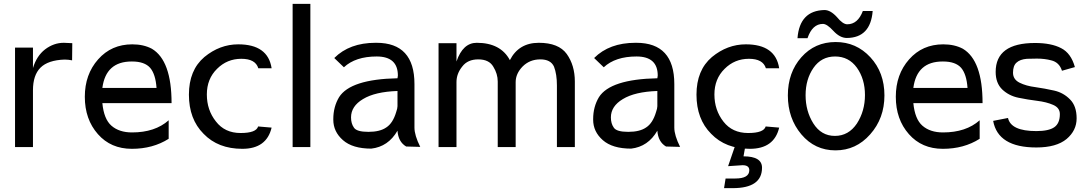

<svg xmlns="http://www.w3.org/2000/svg" viewBox="-20 -760 5637 996"><path d="M311 -538Q259 -538 214 -504Q170 -470 151 -407V-513H58V3H151V-292Q151 -370 190 -409Q229 -448 315 -451Q334 -451 354 -447L355 -536Q321 -538 311 -538Z M870 -225Q870 -446 768 -507Q725 -530 666 -530Q558 -530 489 -452Q420 -374 420 -258Q420 -141 488 -64Q555 12 664 12Q773 12 855 -40V-136Q784 -73 665 -73Q598 -73 558 -108Q519 -142 511 -225ZM665 -441Q730 -441 759 -408Q787 -375 792 -304H511Q529 -441 663 -441Z M1319 -104Q1309 -70 1228 -70Q1146 -70 1100 -130Q1053 -189 1053 -270Q1053 -351 1106 -403Q1158 -455 1232 -455Q1305 -455 1320 -406H1389Q1370 -530 1216 -530Q1120 -530 1040 -464Q960 -396 960 -269Q960 -142 1036 -66Q1111 12 1237 12Q1363 12 1389 -98Z M1590 3V-740H1498V3Z M2044 -368 2042 -354Q1798 -349 1739 -256Q1709 -206 1709 -142V-139Q1709 -77 1759 -33Q1809 11 1906 11Q1994 1 2042 -82Q2046 -24 2087 0L2160 2Q2130 -58 2130 -98V-324Q2130 -538 1933 -538H1928Q1793 -538 1714 -459L1764 -411Q1824 -467 1934 -467Q2044 -467 2044 -368ZM1816 -98Q1801 -119 1801 -151Q1801 -209 1863 -246Q1925 -284 2042 -288V-209Q2042 -198 2035 -178Q2018 -121 1984 -99Q1951 -76 1891 -76Q1830 -76 1816 -98Z M2625 -448Q2577 -538 2453 -538Q2381 -538 2348 -441V-536H2255V3H2348V-334Q2348 -378 2378 -415Q2406 -452 2461 -452Q2517 -452 2539 -414Q2562 -377 2562 -337V3H2655V-334Q2655 -378 2691 -415Q2728 -452 2783 -452Q2837 -452 2854 -414Q2869 -375 2869 -317V3H2962V-337Q2962 -421 2920 -480Q2878 -538 2775 -538Q2671 -538 2625 -448Z M3392 -368 3390 -354Q3146 -349 3087 -256Q3057 -206 3057 -142V-139Q3057 -77 3107 -33Q3157 11 3254 11Q3342 1 3390 -82Q3394 -24 3435 0L3508 2Q3478 -58 3478 -98V-324Q3478 -538 3281 -538H3276Q3141 -538 3062 -459L3112 -411Q3172 -467 3282 -467Q3392 -467 3392 -368ZM3164 -98Q3149 -119 3149 -151Q3149 -209 3211 -246Q3273 -284 3390 -288V-209Q3390 -198 3383 -178Q3366 -121 3332 -99Q3299 -76 3239 -76Q3178 -76 3164 -98Z M3744 166 3736 216H3781Q3933 216 3933 110Q3933 51 3837 51L3846 0H3792L3757 102L3832 97Q3867 97 3867 123Q3867 166 3794 166ZM3952 -104Q3942 -70 3861 -70Q3779 -70 3733 -129Q3686 -189 3686 -270Q3686 -351 3739 -403Q3791 -455 3865 -455Q3938 -455 3953 -406H4022Q4003 -530 3849 -530Q3753 -530 3673 -464Q3593 -396 3593 -269Q3593 -142 3669 -66Q3744 12 3870 12Q3996 12 4022 -98Z M4249 -636Q4270 -636 4303 -600Q4337 -563 4373 -563Q4496 -564 4507 -703H4456Q4430 -634 4375 -634Q4352 -634 4321 -672Q4288 -708 4257 -708Q4128 -705 4117 -562H4169Q4194 -636 4249 -636ZM4495 -463Q4422 -542 4315 -542Q4207 -542 4137 -463Q4067 -384 4067 -265Q4067 -146 4137 -63Q4207 20 4314 20Q4421 20 4494 -63Q4568 -146 4568 -265Q4568 -384 4495 -463ZM4200 -408Q4241 -467 4312 -467Q4383 -467 4425 -409Q4467 -350 4467 -267Q4467 -184 4425 -119Q4382 -55 4311 -55Q4240 -55 4199 -120Q4159 -184 4159 -266Q4159 -349 4200 -408Z M5077 -225Q5077 -446 4975 -507Q4932 -530 4873 -530Q4765 -530 4696 -452Q4627 -374 4627 -258Q4627 -141 4695 -64Q4762 12 4871 12Q4980 12 5062 -40V-136Q4991 -73 4872 -73Q4805 -73 4765 -108Q4726 -142 4718 -225ZM4872 -441Q4937 -441 4966 -408Q4994 -375 4999 -304H4718Q4736 -441 4870 -441Z M5556 -412Q5536 -484 5485 -510Q5434 -537 5349 -537Q5145 -537 5145 -387Q5145 -329 5179 -296Q5214 -263 5263 -253Q5311 -243 5360 -237Q5409 -231 5443 -216Q5478 -201 5478 -168Q5478 -120 5449 -100Q5420 -80 5356 -80Q5224 -80 5209 -148L5132 -133Q5157 5 5356 5Q5460 5 5513 -39Q5565 -83 5565 -146Q5565 -210 5531 -244Q5497 -279 5449 -290Q5400 -301 5351 -308Q5303 -314 5269 -331Q5235 -348 5235 -383Q5235 -419 5253 -435Q5271 -452 5307 -455Q5320 -456 5359 -456Q5399 -456 5433 -447Q5475 -437 5489 -393Z"/></svg>

Font: Sawarabi Gothic
Style: Regular
Weight: 400
Designer: mshio (mshio@users.sourceforge.jp)
Version: Version 20141215